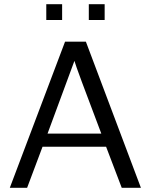

<svg xmlns="http://www.w3.org/2000/svg" viewBox="-20 -901 727 921"><path d="M202 -805V-881H278V-805ZM406 -805V-881H482V-805ZM27 0 292 -701H392L656 0H564L489 -197H184L110 0ZM208 -260H466Q344 -581 337 -609Z"/></svg>

Font: Coval
Style: Light
Weight: 300
Foundry: Context Ltd
Version: Version 001.000